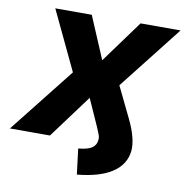

<svg xmlns="http://www.w3.org/2000/svg" viewBox="-139 -795 1033 1073"><g transform="rotate(10 377.0 -258.0)"><path d="M368 189 350 44Q405 39 428 22.5Q451 6 453 -23Q455 -36 449 -52.5Q443 -69 432 -94L360 -255H371L182 0H-45L271 -400L273 -315L88 -705H295L400 -457H391L572 -705H799L492 -314L489 -398L600 -169Q625 -118 636.5 -73.5Q648 -29 645 5Q637 84 566.5 130.5Q496 177 368 189Z"/></g></svg>

Font: Nunito Sans 8pt Black
Style: Italic
Weight: 900
Italic angle: -9°
Version: Version 3.101;gftools[0.9.27]